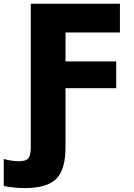

<svg xmlns="http://www.w3.org/2000/svg" viewBox="-86 -752 699 999"><path d="M74.2 -732.4H538.1V-583H254.9V-432.6H518.6V-293H254.9V14.6Q254.9 129.9 207 178.2Q159.2 226.6 43.9 226.6Q-9.8 226.6 -66.4 215.8V75.2Q-23.4 86.9 12.7 86.9Q47.9 86.9 61 71.8Q74.2 56.6 74.2 12.7Z"/></svg>

Font: Gen Shin Gothic Heavy
Style: Bold
Weight: 900
Designer: [Source Han Sans]
Ryoko NISHIZUKA  (kana & ideographs); Paul D. Hunt (Latin, Greek & Cyrillic); Wenlong ZHANG  (bopomofo
Version: Version 1.002.20150607